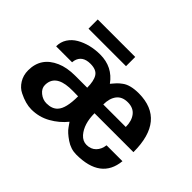

<svg xmlns="http://www.w3.org/2000/svg" viewBox="-134 -899 1158 1158"><g transform="rotate(45 445.0 -320.0)"><path d="M445.8 -575.2H126V-653.8H445.8ZM64.9 -361.8 63 -362.8Q63 -399.4 82 -429Q101.1 -458.5 133.1 -477.1Q165 -495.6 204.3 -505.4Q243.7 -515.1 286.1 -515.1Q392.1 -515.1 452.1 -431.2Q457 -437 464.6 -445.8Q472.2 -454.6 474.6 -457.3Q477.1 -460 482.4 -465.6Q487.8 -471.2 493.4 -475.6Q499 -480 507.8 -486.8Q544.4 -514.2 617.2 -514.2Q844.2 -512.7 844.2 -240.2H512.2Q512.2 -148.9 556.2 -98.1Q580.6 -70.8 612.8 -70.8Q649.9 -70.8 672.9 -94Q695.8 -117.2 700.2 -154.8H835.9Q819.3 14.2 610.8 14.2Q563.5 14.2 522 -14.2Q479 -43.5 461.9 -68.8L441.9 -97.2Q403.3 -49.3 347.7 -18.1Q292 13.2 226.1 13.2Q177.7 13.2 119.1 -16.1Q87.4 -31.2 66.7 -64.5Q45.9 -97.7 45.9 -140.1Q45.9 -250.5 149.9 -295.9Q199.2 -317.9 271 -317.9H372.1Q372.1 -376 353.5 -405Q335 -434.1 284.2 -434.1Q214.8 -434.1 201.2 -377Q199.2 -367.2 199.2 -361.8ZM704.1 -314.9Q704.1 -366.2 679.7 -397.7Q655.3 -429.2 607.9 -429.2Q559.6 -429.2 535.9 -398.2Q512.2 -367.2 512.2 -314.9ZM180.2 -148.9Q180.2 -120.1 206.8 -98.6Q233.4 -77.1 265.1 -77.1Q313 -77.1 336.9 -104Q370.1 -138.7 370.1 -242.2Q317.4 -243.7 294.9 -242.2Q180.2 -234.9 180.2 -148.9Z"/></g></svg>

Font: Perun
Style: Bold
Weight: 700
Foundry: Copyright (c) Stefan Peev, Context Ltd, 2016
Version: Version 1.0000